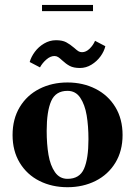

<svg xmlns="http://www.w3.org/2000/svg" viewBox="-20 -770 564 802"><path d="M32.5 -206Q32.5 -273 62.5 -322.8Q92.5 -372.5 144.8 -399Q197 -425.5 262 -425.5Q326.5 -425.5 379 -399Q431.5 -372.5 461.8 -322.8Q492 -273 492 -206Q492 -139.5 461.8 -90Q431.5 -40.5 379 -14.2Q326.5 12 262 12Q197 12 144.8 -14.2Q92.5 -40.5 62.5 -90Q32.5 -139.5 32.5 -206ZM349.5 -188.5Q349.5 -243.5 342 -288.2Q334.5 -333 315.2 -361.8Q296 -390.5 262 -390.5Q212.5 -390.5 193.8 -347.8Q175 -305 175 -223.5Q175 -168 182.5 -123.5Q190 -79 209.5 -51Q229 -23 262 -23Q312.5 -23 331 -65.2Q349.5 -107.5 349.5 -188.5ZM239.5 -518Q230 -527 223 -531.5Q216 -536 207.5 -536Q190.5 -536 173.8 -521.5Q157 -507 147 -488.5L104 -511Q110 -532.5 125.5 -553.5Q141 -574.5 164.2 -588.2Q187.5 -602 214 -602Q240.5 -602 256.5 -593.5Q272.5 -585 290 -570Q300.5 -560.5 307.2 -556.2Q314 -552 322.5 -552Q339.5 -552 354.5 -566.8Q369.5 -581.5 377 -599.5L420 -577Q415 -555.5 399.8 -534.5Q384.5 -513.5 362 -499.8Q339.5 -486 314 -486Q287.5 -486 271.5 -494.5Q255.5 -503 239.5 -518ZM155.5 -749.5H368.5V-723.5H155.5Z"/></svg>

Font: Didactic
Style: Regular
Weight: 400
Designer: Tyler Finck
Foundry: Etcetera Type Co
Version: Version 3.007;FEAKit 1.0